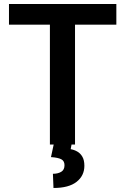

<svg xmlns="http://www.w3.org/2000/svg" viewBox="-20 -731 634 971"><path d="M359.4 0H341.8L337.4 23.4Q355 26.4 370.8 35.4Q386.7 44.4 396.7 61.8Q406.7 79.1 406.7 107.4Q406.7 157.7 367.2 188.7Q327.6 219.7 250.5 219.7L247.6 147.9Q272.9 147.9 289.6 137.9Q306.2 127.9 306.2 104.5Q306.2 83 290 74.5Q273.9 65.9 237.8 63.5L251.5 0H232.4V-606.4H25.4V-710.9H568.4V-606.4H359.4Z"/></svg>

Font: Robert Sans
Style: Bold
Weight: 700
Designer: Christian Robertson (extended by Adam Twardoch)
Foundry: Google
Version: Version 12.135;April 2, 2019;FontCreator 11.5.0.2425 64-bit;